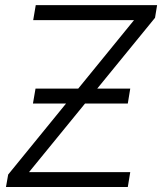

<svg xmlns="http://www.w3.org/2000/svg" viewBox="-20 -748 648 768"><path d="M3.9 0 12.7 -49.8 516.1 -667.5H112.8L123 -727.5H608.4L600.1 -676.8L96.2 -59.6H501L491.2 0ZM111.8 -334 122.1 -393.6H501L491.2 -334Z"/></svg>

Font: Inter Display Light
Style: Italic
Weight: 300
Italic angle: -9.39999°
Designer: Rasmus Andersson
Foundry: rsms
Version: Version 4.000;git-a52131595